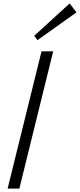

<svg xmlns="http://www.w3.org/2000/svg" viewBox="-20 -1113 471 1133"><path d="M293.9 -810.1 94.2 0H24.9L225.1 -810.1ZM391.1 -1092.8 431.2 -1040 201.2 -876 182.1 -901.9Z"/></svg>

Font: Sinkin Sans 300 Light Italic
Style: Regular
Weight: 300
Italic angle: -112°
Designer: Keith Bates
Foundry: K-Type
Version: Sinkin Sans (version 1.0)  by Keith Bates   •   © 2014   www